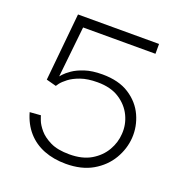

<svg xmlns="http://www.w3.org/2000/svg" viewBox="-109 -657 718 761"><g transform="rotate(20 250.5 -276.5)"><path d="M249 10Q197.8 10 156.3 -6.2Q114.8 -22.5 86.6 -54.6Q58.3 -86.7 45 -133.7L91.3 -137.2Q91.7 -134 98.1 -117.2Q104.5 -100.5 121.3 -80.5Q138.2 -60.5 169 -45.3Q199.8 -30.2 249.7 -30.2Q304.2 -30.2 340.6 -51.7Q377 -73.2 396.7 -107.1Q416.3 -141 418.3 -177.7Q421.3 -217.3 404 -253.5Q386.7 -289.7 350.4 -313.3Q314.2 -337 258 -337Q216.3 -337 187.3 -326.8Q158.3 -316.5 140.8 -302.9Q123.2 -289.3 115 -278.6Q106.8 -267.8 106.8 -266.8L64.8 -278L92.7 -563H434.5V-521.5H129.3L106.5 -306.8Q106.5 -306.8 115.3 -316.8Q124.2 -326.8 143 -339.9Q161.8 -353 192.1 -363Q222.3 -373 265.2 -373Q334.5 -373 379 -344.2Q423.5 -315.5 444.1 -270.4Q464.7 -225.3 461.5 -176.5Q458.3 -129.3 433.1 -86.5Q407.8 -43.7 361.6 -16.8Q315.3 10 249 10Z"/></g></svg>

Font: Darker Grotesque Light
Style: Regular
Weight: 300
Designer: Gabriel Lam
Foundry: TypeRant
Version: Version 1.000;gftools[0.9.28]